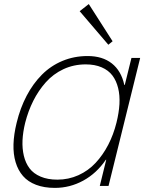

<svg xmlns="http://www.w3.org/2000/svg" viewBox="-20 -915 712 945"><path d="M553.2 -311Q565.4 -359.9 567.9 -402.6Q570.3 -445.3 561.5 -481.4Q552.7 -517.6 533.2 -543.5Q513.7 -569.3 480.2 -583.7Q446.8 -598.1 401.9 -598.1Q342.8 -598.1 292.2 -574.5Q241.7 -550.8 205.3 -509.8Q168.9 -468.8 143.8 -418.7Q118.7 -368.7 104 -311Q92.8 -265.1 90.8 -224.6Q88.9 -184.1 97.4 -148.2Q106 -112.3 125.5 -86.4Q145 -60.5 179.9 -45.7Q214.8 -30.8 262.2 -30.8Q317.4 -30.8 366 -52.7Q414.6 -74.7 450.7 -113.5Q486.8 -152.3 512.7 -202.4Q538.6 -252.4 553.2 -311ZM669.9 -629.9 514.2 0H471.2L502.9 -128.9H501Q455.6 -62 389.9 -26.1Q324.2 9.8 250 9.8Q197.3 9.8 157.5 -5.4Q117.7 -20.5 93.3 -48.6Q68.8 -76.7 56.9 -116.5Q44.9 -156.2 46.4 -205.1Q47.9 -253.9 62 -311Q79.6 -383.8 111.1 -443.6Q142.6 -503.4 186.3 -547.4Q230 -591.3 287.4 -615.2Q344.7 -639.2 411.1 -639.2Q484.4 -639.2 530.5 -602.8Q576.7 -566.4 591.8 -497.1H594.2L627 -629.9ZM417 -895 534.2 -711.9 513.2 -694.8 372.1 -859.9Z"/></svg>

Font: Sinkin Sans 200 X Light Italic
Style: Regular
Weight: 200
Italic angle: -112°
Designer: Keith Bates
Foundry: K-Type
Version: Sinkin Sans (version 1.0)  by Keith Bates   •   © 2014   www